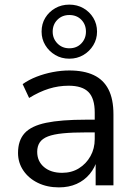

<svg xmlns="http://www.w3.org/2000/svg" viewBox="-20 -802 587 831"><path d="M235 9Q184 9 144 -10.5Q104 -30 81 -64Q58 -98 58 -140Q58 -194 86.5 -225.5Q115 -257 179.5 -270.5Q244 -284 352 -284H404V-229H354Q294 -229 253 -225Q212 -221 187.5 -211.5Q163 -202 152 -185.5Q141 -169 141 -145Q141 -104 170.5 -79Q200 -54 249 -54Q290 -54 321.5 -73.5Q353 -93 371.5 -126Q390 -159 390 -200V-315Q390 -376 363 -403.5Q336 -431 277 -431Q233 -431 191.5 -418Q150 -405 106 -378L78 -438Q105 -457 138.5 -470Q172 -483 208.5 -490Q245 -497 280 -497Q343 -497 385.5 -477Q428 -457 449.5 -415Q471 -373 471 -307V0H394V-112H401Q391 -76 368 -48.5Q345 -21 311.5 -6Q278 9 235 9ZM280 -548Q246 -548 219 -564Q192 -580 176 -606.5Q160 -633 160 -665Q160 -699 176 -725Q192 -751 219 -766.5Q246 -782 280 -782Q314 -782 341 -766.5Q368 -751 384 -724.5Q400 -698 400 -665Q400 -633 384 -606.5Q368 -580 341 -564Q314 -548 280 -548ZM280 -593Q312 -593 332 -614Q352 -635 352 -665Q352 -696 332 -716.5Q312 -737 280 -737Q249 -737 228.5 -716.5Q208 -696 208 -665Q208 -635 228.5 -614Q249 -593 280 -593Z"/></svg>

Font: Nunito Sans 12pt ExtraLight 11pt
Style: Regular
Weight: 400
Version: Version 3.101;gftools[0.9.27]